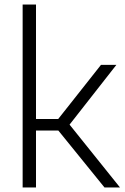

<svg xmlns="http://www.w3.org/2000/svg" viewBox="-20 -828 550 848"><path d="M441.5 0 217 -277 426 -541.5H494L280.5 -269V-286L510 0ZM130 -251.5V-302.5H245.5V-251.5ZM80 0V-808H139V0Z"/></svg>

Font: Encode Sans Condensed Thin Light
Style: Regular
Weight: 300
Version: Version 3.002